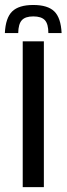

<svg xmlns="http://www.w3.org/2000/svg" viewBox="-42 -770 274 790"><path d="M95 -749.5Q154.5 -749.5 181.5 -723Q208.5 -696.5 211.5 -634H157Q157 -671 142.8 -686.8Q128.5 -702.5 95 -702.5Q62 -702.5 47.8 -686.8Q33.5 -671 33 -634H-22Q-19 -696.5 8.2 -723Q35.5 -749.5 95 -749.5ZM51.5 0V-600H138.5V0Z"/></svg>

Font: Big Shoulders Stencil Display Thin SemiBold
Style: Regular
Weight: 600
Version: Version 2.001